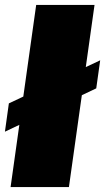

<svg xmlns="http://www.w3.org/2000/svg" viewBox="-30 -760 427 780"><path d="M354 -740 250 0H13L117 -740ZM377 -515 361 -401 -10 -225 6 -340Z"/></svg>

Font: Pathway Extreme SemiCondensed Black
Style: Italic
Weight: 900
Width: 4
Italic angle: -8°
Version: Version 1.001;gftools[0.9.26]